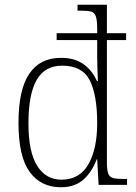

<svg xmlns="http://www.w3.org/2000/svg" viewBox="-20 -780 572 810"><path d="M237 10Q152 10 105 -55Q58 -120 58 -261Q58 -402 103.5 -469Q149 -536 237 -536Q295 -536 332 -509.5Q369 -483 389 -438H393Q392 -459 391 -488.5Q390 -518 390 -540V-611H219V-640H390V-658Q390 -694 384.5 -710.5Q379 -727 364.5 -731Q350 -735 323 -735H307V-760H431V-640H512V-611H431V-95Q431 -63 436.5 -48Q442 -33 457 -29Q472 -25 501 -25H516V0H396L390 -108H388Q368 -54 331.5 -22Q295 10 237 10ZM241 -22Q317 -23 353.5 -88Q390 -153 390 -260Q390 -380 358.5 -441.5Q327 -503 242 -503Q169 -503 134.5 -442.5Q100 -382 100 -259Q100 -138 137.5 -79.5Q175 -21 241 -22Z"/></svg>

Font: Noto Serif Tamil SemiCondensed ExtraLight
Style: Regular
Weight: 200
Width: 4
Designer: Indian Type Foundry, Tom Grace, and the Monotype Design Team
Foundry: Monotype Imaging Inc.
Version: Version 2.004; ttfautohint (v1.8.4.7-5d5b)